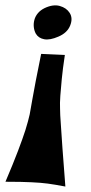

<svg xmlns="http://www.w3.org/2000/svg" viewBox="-20 -724 333 704"><path d="M219.7 -40Q200.2 -43.9 184.1 -46.4Q168 -48.8 155.3 -50.8Q140.6 -52.7 127.9 -53.7Q114.3 -54.7 95.7 -55.7Q79.1 -56.6 55.2 -57.1Q31.2 -57.6 0 -57.6Q28.3 -124 45.9 -170.4Q63.5 -216.8 73.2 -247.1Q84 -282.2 88.9 -304.7Q92.8 -327.1 98.6 -359.4Q103.5 -386.7 111.3 -428.2Q119.1 -469.7 130.9 -526.4L217.8 -522.5Q210 -470.7 206.5 -434.1Q203.1 -397.5 201.2 -373Q199.2 -344.7 200.2 -326.2Q200.2 -305.7 203.1 -267.6Q205.1 -235.4 209 -180.7Q212.9 -126 219.7 -40ZM111.3 -600.6Q105.5 -611.3 104 -624.5Q102.5 -637.7 106 -650.9Q109.4 -664.1 118.7 -675.3Q127.9 -686.5 143.6 -694.3Q174.8 -709 199.2 -702.1Q223.6 -695.3 235.4 -676.8Q248 -657.2 237.3 -630.4Q226.6 -603.5 194.3 -589.8Q163.1 -576.2 142.1 -580.1Q121.1 -584 111.3 -600.6Z"/></svg>

Font: Irish Grover
Style: Regular
Weight: 400
Designer: Squid
Foundry: Font Diner, Inc DBA Sideshow
Version: Version 1.000